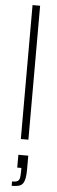

<svg xmlns="http://www.w3.org/2000/svg" viewBox="-65 -771 314 1061"><g transform="rotate(5 92.0 -240.5)"><path d="M71 0V-743H113V0ZM43 262V238Q64 238 73.5 232.5Q83 227 85.5 213.5Q88 200 88 176V159H65V88H120V164Q120 194 116.5 212.5Q113 231 105 242.5Q97 254 82 258Q67 262 43 262Z"/></g></svg>

Font: Saira Condensed ExtraLight
Style: Regular
Weight: 250
Width: 3
Designer: Hector Gatti with collaboration of the Omnibus-Type team
Foundry: Omnibus-Type
Version: Version 1.101